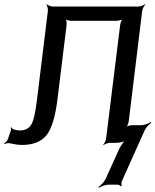

<svg xmlns="http://www.w3.org/2000/svg" viewBox="-22 -680 740 914"><path d="M591 -104 655 -629C656 -638 664 -653 670 -658L668 -660C662 -655 647 -649 638 -649H229C220 -649 205 -655 201 -660L199 -658C203 -653 207 -638 206 -629L153 -197C146 -142 138 -106 127 -87C115 -68 97 -59 72 -59C63 -59 52 -61 40 -65C37 -67 34 -71 33 -74L29 -72C30 -69 32 -64 30 -60L15 -16C12 -9 3 -1 -2 2L-1 6C5 3 17 0 24 2C46 7 66 10 83 10C136 10 175 -6 200 -37C224 -68 241 -124 251 -203L295 -561C296 -570 294 -587 290 -592L287 -590C292 -585 308 -581 317 -581H532C541 -581 559 -585 564 -590L563 -592C557 -587 551 -570 550 -561L483 -20C482 -11 475 4 469 9L471 11C476 6 492 0 501 0H531C546 0 570 -5 580 -12L578 -15C568 -8 554 12 547 26L480 173C473 187 457 204 446 211L449 214C459 207 481 199 496 199H537C543 199 552 204 554 207L558 205C555 201 556 191 557 185L666 -58C672 -72 688 -89 698 -95L696 -99C686 -92 664 -84 650 -84H608C599 -84 582 -80 576 -75L578 -73C584 -78 590 -95 591 -104Z"/></svg>

Font: Gamestation Storm Oblique 
Style: Italic
Weight: 400
Designer: Jonas Hecksher
Foundry: Jonas Hecksher, Playtypeª, e-types AS
Version: Version 1.003